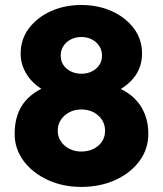

<svg xmlns="http://www.w3.org/2000/svg" viewBox="-20 -733 642 756"><path d="M300.1 3Q227.6 3 168 -24.5Q108.3 -52 73 -99.3Q37.7 -146.7 37.7 -206Q37.7 -246.3 48.2 -278.5Q58.7 -310.7 79.5 -335Q100.3 -359.3 130.3 -376.7Q160.3 -394 199.3 -405L186.7 -361.3Q158 -372.7 134.8 -388.8Q111.7 -405 95.3 -425.7Q79 -446.3 70.2 -470.7Q61.3 -495 61.3 -522.3Q61.3 -578 93.5 -621Q125.7 -664 179.7 -688.7Q233.7 -713.3 300.3 -713.3Q366.9 -713.3 421 -688.7Q475 -664 507.2 -621Q539.3 -578 539.3 -522.3Q539.3 -495 531.2 -471Q523 -447 507 -427Q491 -407 467.5 -390.3Q444 -373.7 413 -361.3L403.3 -401Q438.7 -392.3 468.2 -376Q497.7 -359.7 519 -335.3Q540.3 -311 552.2 -278.7Q564 -246.3 564 -206Q564 -145.7 528.7 -98.3Q493.3 -51 433.5 -24Q373.7 3 300.1 3ZM300.3 -136.3Q326.8 -136.3 347.9 -146.7Q369 -157 381.3 -175.3Q393.7 -193.7 393.7 -218Q393.7 -242.3 381.5 -261.1Q369.4 -279.9 348.4 -290.9Q327.3 -302 300.6 -302Q273.8 -302 252.9 -290.9Q231.9 -279.9 219.6 -261.1Q207.3 -242.3 207.3 -218Q207.3 -194.9 219.7 -176.5Q232 -158 252.9 -147.2Q273.7 -136.3 300.3 -136.3ZM300.4 -442.7Q323.7 -442.7 342.2 -452Q360.6 -461.3 371.2 -477.2Q381.7 -493.1 381.7 -514.1Q381.7 -535 371.1 -551.4Q360.6 -567.8 342.1 -577.6Q323.5 -587.3 300.3 -587.3Q277 -587.3 258.5 -577.6Q240 -567.8 229.5 -551.5Q219 -535.1 219 -514Q219 -493 229.5 -477.1Q240.1 -461.3 258.6 -452Q277.1 -442.7 300.4 -442.7Z"/></svg>

Font: Lexend Medium
Style: Regular
Weight: 500
Designer: Bonnie Shaver-Troup, Thomas Jockin
Foundry: Lexend
Version: Version 1.005